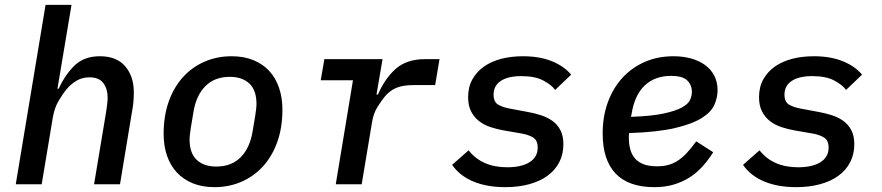

<svg xmlns="http://www.w3.org/2000/svg" viewBox="-20 -760 3640 792"><path d="M168 -740H275L217 -394H222Q251 -456 290 -492Q329 -528 392 -528Q461 -528 496.5 -486.5Q532 -445 532 -379Q532 -361 530.5 -341.5Q529 -322 524 -296L475 0H368L418 -300Q420 -314 422 -329.5Q424 -345 424 -358Q424 -393 406.5 -417Q389 -441 349 -441Q319 -441 295.5 -427Q272 -413 252 -389Q242 -377 223.5 -347Q205 -317 198 -276L152 0H45Z M865 12Q814 12 775 -4Q736 -20 709.5 -48.5Q683 -77 669 -117.5Q655 -158 655 -208Q655 -282 676 -341Q697 -400 734.5 -441.5Q772 -483 823.5 -505.5Q875 -528 935 -528Q986 -528 1025 -512Q1064 -496 1090.5 -467.5Q1117 -439 1131 -398Q1145 -357 1145 -308Q1145 -234 1124 -175Q1103 -116 1065.5 -74.5Q1028 -33 976.5 -10.5Q925 12 865 12ZM872 -73Q935 -73 973 -111.5Q1011 -150 1022 -218L1033 -284Q1035 -298 1036.5 -310Q1038 -322 1038 -331Q1038 -388 1008.5 -415.5Q979 -443 928 -443Q865 -443 827 -404.5Q789 -366 778 -298L767 -232Q765 -218 763.5 -206Q762 -194 762 -185Q762 -128 791.5 -100.5Q821 -73 872 -73Z M1365 0 1436 -429H1303L1318 -516H1558L1533 -370H1539Q1568 -437 1613 -476.5Q1658 -516 1733 -516H1793L1775 -409H1685Q1642 -409 1614.5 -397.5Q1587 -386 1566 -360Q1556 -348 1538.5 -321Q1521 -294 1515 -258L1472 0Z M2064 12Q1988 12 1932 -11.5Q1876 -35 1845 -80L1913 -140Q1968 -70 2072 -70Q2131 -70 2164.5 -91Q2198 -112 2198 -151Q2198 -181 2179.5 -192.5Q2161 -204 2133 -209L2058 -222Q2029 -227 2002.5 -236Q1976 -245 1956 -260.5Q1936 -276 1923.5 -300Q1911 -324 1911 -359Q1911 -401 1928.5 -432.5Q1946 -464 1976.5 -485.5Q2007 -507 2048 -517.5Q2089 -528 2137 -528Q2206 -528 2256.5 -507.5Q2307 -487 2336 -452L2270 -389Q2255 -410 2221 -428Q2187 -446 2131 -446Q2075 -446 2045.5 -426Q2016 -406 2016 -370Q2016 -339 2035.5 -328Q2055 -317 2083 -312L2158 -298Q2186 -293 2212 -284.5Q2238 -276 2258.5 -261.5Q2279 -247 2291.5 -223.5Q2304 -200 2304 -165Q2304 -124 2287 -91Q2270 -58 2238.5 -35Q2207 -12 2162.5 0Q2118 12 2064 12Z M2679 12Q2573 12 2519.5 -44Q2466 -100 2466 -209Q2466 -280 2487.5 -338.5Q2509 -397 2547.5 -439Q2586 -481 2639.5 -504.5Q2693 -528 2758 -528Q2797 -528 2830 -519Q2863 -510 2887.5 -492.5Q2912 -475 2926 -448.5Q2940 -422 2940 -388Q2940 -359 2927.5 -329Q2915 -299 2876 -274Q2837 -249 2765 -232Q2693 -215 2575 -211Q2574 -204 2574 -198.5Q2574 -193 2574 -191Q2574 -167 2579.5 -145.5Q2585 -124 2598 -108Q2611 -92 2633.5 -83Q2656 -74 2691 -74Q2716 -74 2736.5 -79.5Q2757 -85 2775.5 -97Q2794 -109 2812.5 -128.5Q2831 -148 2852 -177L2922 -132Q2901 -99 2877 -72.5Q2853 -46 2823.5 -27.5Q2794 -9 2758.5 1.5Q2723 12 2679 12ZM2748 -447Q2682 -447 2640 -408Q2598 -369 2585 -289L2583 -278Q2667 -281 2716.5 -291.5Q2766 -302 2792.5 -316.5Q2819 -331 2826.5 -348Q2834 -365 2834 -381Q2834 -410 2814.5 -428.5Q2795 -447 2748 -447Z M3264 12Q3188 12 3132 -11.5Q3076 -35 3045 -80L3113 -140Q3168 -70 3272 -70Q3331 -70 3364.5 -91Q3398 -112 3398 -151Q3398 -181 3379.5 -192.5Q3361 -204 3333 -209L3258 -222Q3229 -227 3202.5 -236Q3176 -245 3156 -260.5Q3136 -276 3123.5 -300Q3111 -324 3111 -359Q3111 -401 3128.5 -432.5Q3146 -464 3176.5 -485.5Q3207 -507 3248 -517.5Q3289 -528 3337 -528Q3406 -528 3456.5 -507.5Q3507 -487 3536 -452L3470 -389Q3455 -410 3421 -428Q3387 -446 3331 -446Q3275 -446 3245.5 -426Q3216 -406 3216 -370Q3216 -339 3235.5 -328Q3255 -317 3283 -312L3358 -298Q3386 -293 3412 -284.5Q3438 -276 3458.5 -261.5Q3479 -247 3491.5 -223.5Q3504 -200 3504 -165Q3504 -124 3487 -91Q3470 -58 3438.5 -35Q3407 -12 3362.5 0Q3318 12 3264 12Z"/></svg>

Font: IBM Plex Mono Medium
Style: Italic
Weight: 500
Italic angle: -9°
Monospace: yes
Designer: Mike Abbink, Paul van der Laan, Pieter van Rosmalen
Foundry: Bold Monday
Version: Version 2.3